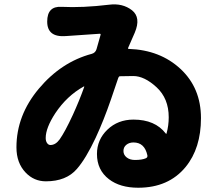

<svg xmlns="http://www.w3.org/2000/svg" viewBox="-20 -815 1040 899"><path d="M627 64Q542 64 490 24Q434 -19 434 -94Q434 -161 483 -208Q532 -255 605 -255Q706 -255 756 -190Q759 -186 760 -191Q770 -227 770 -266Q770 -354 713 -406.5Q656 -459 604 -459Q563 -459 541 -458Q536 -458 532 -445L499 -348Q466 -252 428 -170Q382 -72 340 -24Q290 34 195 34Q139 34 100 -7Q57 -52 57 -125Q57 -275 162 -400Q267 -525 410 -563Q427 -568 432 -585L451 -652Q452 -657 447 -657L287 -646Q201 -640 201 -714Q201 -787 268 -783Q367 -778 491 -793Q554 -801 598 -767Q641 -733 611 -662L580 -591Q578 -586 583 -586Q730 -581 825.5 -492Q921 -403 921 -262Q921 -121 849 -33Q769 64 627 64ZM612 -66Q645 -66 663 -74Q672 -78 670 -88Q657 -148 605 -148Q585 -148 571.5 -137Q558 -126 558 -108Q558 -90 573 -78Q588 -66 612 -66ZM216 -136Q240 -136 259 -162Q284 -197 321 -277Q352 -345 374 -407Q376 -412 372 -410Q293 -366 239 -285Q194 -216 194 -169Q194 -154 200.5 -145Q207 -136 216 -136Z"/></svg>

Font: Resource Han Rounded JP Heavy
Style: Regular
Weight: 900
Designer: Cyano Hao (round all glyphs); Ryoko NISHIZUKA 西塚涼子 (kana, bopomofo & ideographs); Paul D. Hunt (Latin, Greek & Cyrillic)
Foundry: Cyano Hao
Version: 0.990